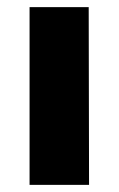

<svg xmlns="http://www.w3.org/2000/svg" viewBox="-20 -519 333 539"><path d="M63 0V-499H229L230 0Z"/></svg>

Font: Maven Pro ExtraBold
Style: Regular
Weight: 800
Designer: Joe Prince
Foundry: Joe Prince
Version: Version 2.100